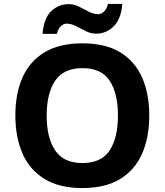

<svg xmlns="http://www.w3.org/2000/svg" viewBox="-20 -945 836 975"><path d="M738 -358Q738 -247 701.5 -164.5Q665 -82 590 -36Q515 10 398 10Q282 10 206.5 -36Q131 -82 94.5 -165Q58 -248 58 -359Q58 -470 94.5 -552Q131 -634 206.5 -679.5Q282 -725 399 -725Q515 -725 590 -679.5Q665 -634 701.5 -551.5Q738 -469 738 -358ZM217 -358Q217 -246 260 -181.5Q303 -117 398 -117Q495 -117 537 -181.5Q579 -246 579 -358Q579 -471 537 -535Q495 -599 399 -599Q303 -599 260 -535Q217 -471 217 -358ZM196 -773Q202 -851 239.5 -887.5Q277 -924 329 -924Q356 -924 381.5 -911Q407 -898 431.5 -885.5Q456 -873 479 -873Q494 -873 508 -886Q522 -899 528 -925H601Q595 -848 557 -811Q519 -774 468 -774Q442 -774 416.5 -786.5Q391 -799 366.5 -812Q342 -825 318 -825Q303 -825 289 -812Q275 -799 269 -773Z"/></svg>

Font: Noto Sans Tangsa
Style: Bold
Weight: 700
Version: Version 1.504